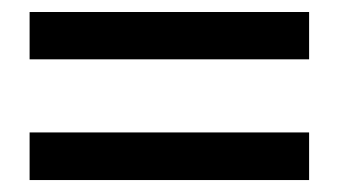

<svg xmlns="http://www.w3.org/2000/svg" viewBox="-20 -487 570 323"><path d="M29.8 -184.1V-264.2H500V-184.1ZM29.8 -387.2V-466.8H500V-387.2Z"/></svg>

Font: SourceSerifPro-Bold
Style: Bold
Weight: 700
Designer: Frank Grießhammer
Foundry: Adobe Systems Incorporated
Version: Version 1.014;PS Version 1.0;hotconv 1.0.73;makeotf.lib2.5.5